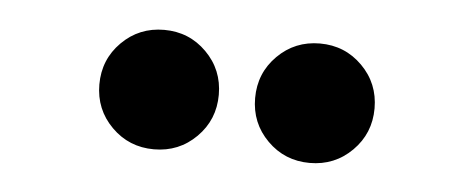

<svg xmlns="http://www.w3.org/2000/svg" viewBox="-27 -810 585 237"><g transform="rotate(5 265.5 -691.0)"><path d="M116.5 -638.5Q95 -660 95 -691Q95 -722 116.5 -743.5Q138 -765 169 -765Q200 -765 221.5 -743.5Q243 -722 243 -691Q243 -660 221.5 -638.5Q200 -617 169 -617Q138 -617 116.5 -638.5ZM309.5 -638.5Q288 -660 288 -691Q288 -722 309.5 -743.5Q331 -765 362 -765Q393 -765 414.5 -743.5Q436 -722 436 -691Q436 -660 414.5 -638.5Q393 -617 362 -617Q331 -617 309.5 -638.5Z"/></g></svg>

Font: Montreal
Style: Bold
Weight: 700
Designer: Julieta Ulanovsky, usr_local_share
Foundry: Julieta Ulanovsky, usr_local_share
Version: Version 2.001